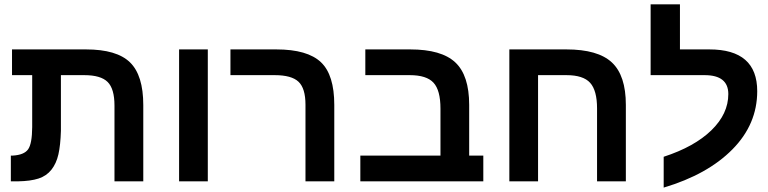

<svg xmlns="http://www.w3.org/2000/svg" viewBox="-20 -833 3526 882"><path d="M127.9 -249V-487.8H35.2V-606H375Q516.1 -606 577.1 -546.6Q638.2 -487.3 638.2 -350.1V0H505.9V-348.1Q505.9 -425.3 474.4 -456.5Q442.9 -487.8 367.2 -487.8H259.8V-231.9Q257.8 -165.5 248.3 -123.8Q238.8 -82 216.3 -53.5Q193.8 -24.9 157.2 -12.9Q120.6 -1 63 0H29.8V-118.2H38.1Q90.3 -121.1 108.9 -146.7Q127.4 -172.4 127.9 -249Z M802.7 0V-606H934.6V0Z M1515.6 -351.1V0H1383.3V-352.1Q1383.3 -427.2 1351.3 -457.5Q1319.3 -487.8 1241.7 -487.8H1038.6V-606H1249.5Q1392.6 -606 1454.6 -546.9Q1515.6 -488.8 1515.6 -351.1Z M1862.3 -487.8H1658.2V-606H1864.3Q2007.8 -606 2071.5 -546.4Q2135.3 -486.8 2135.3 -351.1V-118.2H2200.2V0H1635.3V-118.2H2003.4V-334Q2003.4 -418.5 1971.4 -453.1Q1939.5 -487.8 1862.3 -487.8Z M2722.7 0V-335Q2722.7 -417.5 2690.9 -452.6Q2659.2 -487.8 2582 -487.8H2451.7V0H2319.8V-606H2582Q2726.6 -606 2790.8 -546.1Q2855 -486.3 2855 -351.1V0Z M3028.8 28.8V-112.8Q3169.9 -158.7 3247.8 -234.4Q3325.7 -310.1 3325.7 -400.9Q3325.7 -487.8 3216.8 -487.8H2968.8V-813H3103.5V-606H3238.8Q3458.5 -606 3458.5 -414.1Q3458.5 -262.2 3344.7 -147Q3230.5 -31.2 3028.8 28.8Z"/></svg>

Font: Libra Sans Modern
Style: Bold
Weight: 700
Foundry: Stefan Peev, Context Ltd
Version: Version 1.000